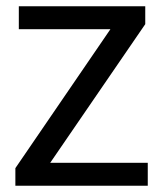

<svg xmlns="http://www.w3.org/2000/svg" viewBox="-20 -592 519 612"><path d="M29 0V-56L332 -499H40V-572H443V-515L140 -73H451V0Z"/></svg>

Font: lhindi15
Style: Regular
Weight: 400
Designer: Jelle Bosma - Monotype Design Team
Foundry: Monotype Imaging Inc.
Version: Version 2.006